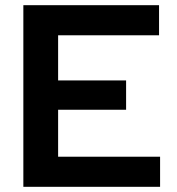

<svg xmlns="http://www.w3.org/2000/svg" viewBox="-20 -720 682 740"><path d="M70 0V-700H593V-584H204V-410H466V-297H204V-116H597V0Z"/></svg>

Font: Rosa Sans SemiBold
Style: Regular
Weight: 600
Designer: Pentagram / MCKL
Foundry: Pentagram / MCKL
Version: Version 1.005;September 16, 2019;FontCreator 11.5.0.2425 64-